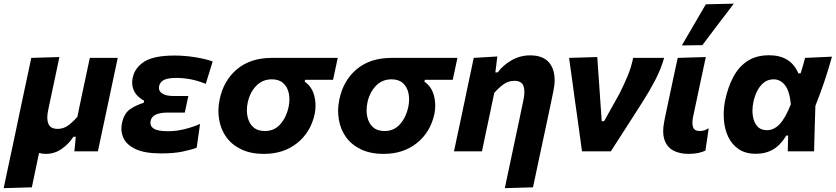

<svg xmlns="http://www.w3.org/2000/svg" viewBox="-52 -808 4462 1025"><path d="M-32.5 196.5Q-21 143 -10 90.5Q1 38 14.5 -24L66.5 -271Q81.5 -340.5 92.5 -393Q103.5 -445.5 115 -499L265 -503.5Q254 -450.5 243 -398.5Q232 -346.5 220 -290.5L205 -219.5Q200.5 -198.5 200.5 -181.5Q200.5 -161.5 206.5 -147Q217 -120 256.5 -120Q286.5 -120 311.8 -138.2Q337 -156.5 361 -184.5L383 -290Q395 -346.5 405.5 -396Q416 -445.5 427.5 -499H576.5Q565 -444.5 554 -393Q543 -341.5 528.5 -272.5L509.5 -183Q501 -143 491 -96.5Q481 -50 470.5 0H345L349 -39Q350.5 -58.5 352.5 -78H340Q315.5 -39.5 277.2 -13Q239 13.5 193.5 13.5Q173 13.5 156.5 8.5Q146.5 56 137.2 100.2Q128 144.5 118 192Z M809 11Q719 11 670.2 -12.8Q621.5 -36.5 606 -73.5Q596 -97 596 -121.5Q596 -135.5 599 -149.5Q610 -203.5 644 -226Q678 -248.5 715 -259L717.5 -270.5Q701 -278.5 684 -294.5Q667 -310.5 658.5 -335.5Q653.5 -349.5 653.5 -366Q653.5 -379 656.5 -393.5Q668 -447 718.8 -479.2Q769.5 -511.5 880.5 -511.5Q934 -511.5 989.8 -502.5Q1045.5 -493.5 1083.5 -480L1046.5 -360.5Q1000.5 -378.5 963 -385.2Q925.5 -392 890 -392Q845 -392 823.8 -381.5Q802.5 -371 797.5 -348.5Q796.5 -343.5 796.5 -338.5Q796.5 -321 812.5 -310Q833 -295.5 873.5 -295.5H953.5L934.5 -207H842Q804 -207 780.5 -196.5Q757 -186 752 -162.5Q751 -157 751 -152Q751 -133 768 -122Q789.5 -107.5 845.5 -107.5Q891.5 -107.5 937.2 -119.5Q983 -131.5 1016 -146.5L998 -19.5Q969 -8.5 922.8 1.2Q876.5 11 809 11Z M1357.5 13.5Q1286 13.5 1235.8 -10.8Q1185.5 -35 1156 -76.2Q1126.5 -117.5 1118 -169.5Q1114 -192 1114 -215.5Q1114 -245.5 1120.5 -276.5Q1141.5 -378.5 1213.5 -438.8Q1285.5 -499 1399.5 -499H1751L1726 -382H1577L1574.5 -372Q1612.5 -346.5 1625.5 -298Q1632.5 -271 1632.5 -243.5Q1632.5 -221.5 1628 -199.5Q1607 -102.5 1534.8 -44.5Q1462.5 13.5 1357.5 13.5ZM1362 -108.5Q1413 -108.5 1445 -145.5Q1477 -182.5 1488.5 -236Q1493 -257.5 1493 -277.5Q1493 -293.5 1490 -309Q1483 -343 1460.5 -363.8Q1438 -384.5 1399.5 -384.5Q1349 -384.5 1315.5 -349.5Q1282 -314.5 1270.5 -260.5Q1266 -239 1266 -219Q1266 -201.5 1269.5 -185.5Q1276.5 -151 1299.5 -129.8Q1322.5 -108.5 1362 -108.5Z M1996.5 13.5Q1925 13.5 1874.8 -10.8Q1824.5 -35 1795 -76.2Q1765.5 -117.5 1757 -169.5Q1753 -192 1753 -215.5Q1753 -245.5 1759.5 -276.5Q1780.5 -378.5 1852.5 -438.8Q1924.5 -499 2038.5 -499H2390L2365 -382H2216L2213.5 -372Q2251.5 -346.5 2264.5 -298Q2271.5 -271 2271.5 -243.5Q2271.5 -221.5 2267 -199.5Q2246 -102.5 2173.8 -44.5Q2101.5 13.5 1996.5 13.5ZM2001 -108.5Q2052 -108.5 2084 -145.5Q2116 -182.5 2127.5 -236Q2132 -257.5 2132 -277.5Q2132 -293.5 2129 -309Q2122 -343 2099.5 -363.8Q2077 -384.5 2038.5 -384.5Q1988 -384.5 1954.5 -349.5Q1921 -314.5 1909.5 -260.5Q1905 -239 1905 -219Q1905 -201.5 1908.5 -185.5Q1915.5 -151 1938.5 -129.8Q1961.5 -108.5 2001 -108.5Z M2643 196.5Q2654 143.5 2666.5 85Q2679 26 2692.5 -37.5Q2705 -97.5 2718 -157.5Q2730.5 -217.5 2743 -277Q2747.5 -299 2747.5 -316.5Q2747.5 -335.5 2742.5 -349.5Q2732 -376.5 2694 -376.5Q2662 -376.5 2636.2 -358Q2610.5 -339.5 2586.5 -312L2565 -208.5Q2553 -152 2542.5 -103Q2532 -53.5 2521 0H2371.5Q2383 -53.5 2393.8 -104Q2404.5 -154.5 2417.5 -216L2428 -266Q2439 -319.5 2451.5 -378Q2464 -436.5 2477 -499L2603 -506.5L2592.5 -421.5H2605Q2633 -460 2679 -486.2Q2725 -512.5 2778.5 -512.5Q2858 -512.5 2889.5 -460Q2909 -427.5 2909 -381Q2909 -353 2902 -320Q2891.5 -270 2882.5 -227Q2873 -183.5 2865 -144L2848.5 -67Q2833 5 2820 66.5Q2807 128 2793.5 192Z M3055 0Q3049 -46 3042 -95Q3035 -144 3029 -189L3016.5 -277.5Q3009 -332.5 3001.5 -388.5Q2993.5 -444.5 2986 -499L3136.5 -503.5Q3140.5 -446.5 3145.5 -374.8Q3150.5 -303 3155 -237L3160.5 -161H3173L3254.5 -307Q3280 -357.5 3299.2 -403.8Q3318.5 -450 3328 -499H3493.5Q3476 -437.5 3444.8 -378Q3413.5 -318.5 3378 -263.5Q3335 -196 3292.5 -129.8Q3250 -63.5 3209 0Z M3623 13.5Q3576.5 13.5 3542.5 -4.5Q3508.5 -22.5 3495 -62.5Q3488.5 -82 3488.5 -107.5Q3488.5 -134 3495.5 -167.5Q3502.5 -201.5 3507.5 -225Q3512.5 -248 3518 -274.5Q3532.5 -343.5 3543.5 -394.8Q3554.5 -446 3566 -499L3716 -503.5Q3697.5 -417.5 3682 -344.5Q3666.5 -271.5 3656 -221.5L3648 -184.5Q3644.5 -167 3644.5 -153Q3644.5 -139 3648 -129Q3655.5 -108.5 3685 -108.5Q3696 -108.5 3706.5 -111.8Q3717 -115 3731.5 -123.5L3714 -4Q3697.5 4 3675 8.8Q3652.5 13.5 3623 13.5ZM3588 -565.5Q3620.5 -621 3652.5 -676Q3684 -730.5 3716 -785L3865.5 -788.5Q3822 -731.5 3780 -676.2Q3738 -621 3697.5 -567Z M3983 13Q3928.5 13 3892 -11.5Q3855.5 -36 3835.8 -77.2Q3816 -118.5 3812.5 -169.5Q3811.5 -183 3811.5 -197Q3811.5 -235 3819.5 -274Q3834.5 -344.5 3863.5 -398.5Q3892.5 -452.5 3939.2 -482.8Q3986 -513 4054 -513Q4169.5 -513 4210 -416.5H4222Q4229.5 -439 4235.2 -459.2Q4241 -479.5 4246 -499L4389.5 -505.5Q4371.5 -439.5 4348 -370.2Q4324.5 -301 4301 -243Q4299 -182 4297.2 -121.2Q4295.5 -60.5 4294 0H4153.5Q4154 -21.5 4154.5 -42.8Q4155 -64 4155.5 -84.5H4146Q4115.5 -34 4075.8 -10.5Q4036 13 3983 13ZM4042.5 -113Q4079.5 -113 4110.2 -145.2Q4141 -177.5 4170 -251.5Q4163 -323 4138.2 -353.8Q4113.5 -384.5 4078.5 -384.5Q4047.5 -384.5 4025.8 -367Q4004 -349.5 3990.2 -322Q3976.5 -294.5 3970 -263.5Q3965 -239.5 3965 -217.5Q3965 -203.5 3967 -190.5Q3971.5 -156 3990.2 -134.5Q4009 -113 4042.5 -113Z"/></svg>

Font: Heraclito
Style: Bold Italic
Weight: 700
Italic angle: -12°
Designer: Kostas Bartsokas (font) & Cristiano Sobral (main changes)
Foundry: Kostas Bartsokas (font) & Cristiano Sobral (main changes)
Version: Version 1.00;July 8, 2020;FontCreator 13.0.0.2655 64-bit